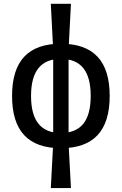

<svg xmlns="http://www.w3.org/2000/svg" viewBox="-20 -752 626 987"><path d="M293 9.8Q167 9.8 104.5 -57.1Q42 -124 42 -258.8Q42 -393.6 104.5 -460.4Q167 -527.3 293 -527.3Q418.9 -527.3 481.4 -460.4Q543.9 -393.6 543.9 -258.8Q543.9 -124 481.4 -57.1Q418.9 9.8 293 9.8ZM241.2 214.8 253.4 -15.1H332.5L344.7 214.8ZM293 -68.4Q370.1 -68.4 408.2 -115.7Q446.3 -163.1 446.3 -258.8Q446.3 -354.5 408.2 -401.9Q370.1 -449.2 293 -449.2Q216.3 -449.2 178 -401.9Q139.6 -354.5 139.6 -258.8Q139.6 -163.1 178 -115.7Q216.3 -68.4 293 -68.4ZM253.4 -49.8V-475.1H332.5V-49.8ZM253.4 -497.1 241.2 -732.4H344.7L332.5 -497.1Z"/></svg>

Font: Cascadia Mono PL
Style: Regular
Weight: 400
Monospace: yes
Designer: Aaron Bell
Foundry: Saja Typeworks
Version: Version 2102.003